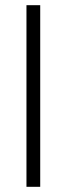

<svg xmlns="http://www.w3.org/2000/svg" viewBox="-20 -720 257 740"><path d="M82 0H135V-700H82Z"/></svg>

Font: Arthouse Owned Light
Style: Regular
Weight: 300
Designer: Jeremy Tribby
Foundry: Tribby Type
Version: Version 1.000;PS 001.000;hotconv 1.0.88;makeotf.lib2.5.64775